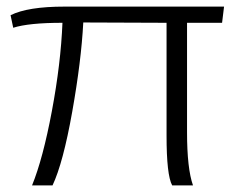

<svg xmlns="http://www.w3.org/2000/svg" viewBox="-20 -561 722 581"><path d="M77 0Q110 -81 137 -225Q164 -369 169 -492Q67 -492 20 -477L12 -515Q64 -541 175 -541H658L652 -492H546V-161Q546 -51 564 0H501Q484 -31 484 -151V-492L232 -493Q226 -377 198.5 -222.5Q171 -68 139 0Z"/></svg>

Font: Orkney Light
Style: Regular
Weight: 300
Designer: Samuel Oakes and Alfredo Marco Pradil
Foundry: Alfredo Marco Pradil
Version: 1.0; ttfautohint (v1.5)